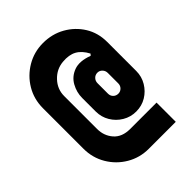

<svg xmlns="http://www.w3.org/2000/svg" viewBox="-206 -810 911 911"><g transform="rotate(-45 249.0 -355.0)"><path d="M249 0Q189 0 139 -29.5Q89 -59 59.5 -109Q30 -159 30 -219V-491Q30 -552 59.5 -601.5Q89 -651 139 -680.5Q189 -710 249 -710Q310 -710 359.5 -682Q409 -654 438.5 -606.5Q468 -559 468 -498V-303Q468 -266 449.5 -235Q431 -204 400.5 -185.5Q370 -167 332 -167Q295 -167 264 -185.5Q233 -204 214.5 -235Q196 -266 196 -303V-394Q196 -432 215 -466Q234 -500 272 -514Q310 -528 366 -507L373 -515Q353 -553 324.5 -568.5Q296 -584 253 -580Q207 -576 174.5 -541.5Q142 -507 142 -461V-240Q142 -194 170.5 -161.5Q199 -129 253 -129H430V0ZM332 -287Q346 -287 356 -297Q366 -307 366 -322V-392Q366 -407 356 -417.5Q346 -428 332 -428Q317 -428 307 -417.5Q297 -407 297 -392V-322Q297 -307 307 -297Q317 -287 332 -287Z"/></g></svg>

Font: Vina Sans
Style: Regular
Weight: 400
Designer: Andree Nguyen
Foundry: Nguyen Type Foundry
Version: Version 1.002; ttfautohint (v1.8.4.7-5d5b);gftools[0.9.28]